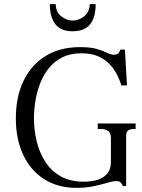

<svg xmlns="http://www.w3.org/2000/svg" viewBox="-20 -901 690 933"><path d="M354 12Q261 12 194.5 -30.5Q128 -73 92.5 -149Q57 -225 57 -326Q57 -430 94 -507.5Q131 -585 201 -628.5Q271 -672 369 -672Q420 -672 450.5 -663Q481 -654 500 -644.5Q519 -635 535 -635Q545 -635 551.5 -639Q558 -643 560 -649L565 -660H587L597 -486H570Q563 -509 550 -535.5Q537 -562 515 -586.5Q493 -611 459 -626.5Q425 -642 376 -642Q322 -642 283 -622.5Q244 -603 217.5 -570Q191 -537 175 -495.5Q159 -454 152 -410.5Q145 -367 145 -326Q145 -270 158 -215.5Q171 -161 199.5 -116Q228 -71 274.5 -44.5Q321 -18 388 -18Q418 -18 448 -25.5Q478 -33 498.5 -54.5Q519 -76 519 -116V-230Q519 -252 507 -263Q495 -274 471 -274H455V-301H639V-274H628Q613 -274 603 -267Q593 -260 593 -241V3H577Q573 -8 566 -14.5Q559 -21 545 -21Q532 -21 513.5 -16Q495 -11 471 -4.5Q447 2 418 7Q389 12 354 12ZM332 -749Q293 -749 269 -765Q245 -781 233.5 -811Q222 -841 222 -881H251Q251 -843 277.5 -822Q304 -801 332 -801Q351 -801 370.5 -810Q390 -819 403 -837Q416 -855 416 -881H445Q445 -840 433.5 -810Q422 -780 397 -764.5Q372 -749 332 -749Z"/></svg>

Font: Frank Ruhl Libre Light
Style: Regular
Weight: 300
Designer: Yanek Iontef
Foundry: Fontef
Version: Version 6.003;gftools[0.9.30]